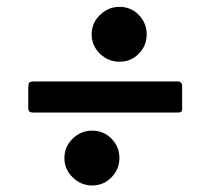

<svg xmlns="http://www.w3.org/2000/svg" viewBox="-20 -680 600 574"><path d="M254 -577.5Q254 -611 278.8 -635.2Q303.5 -659.5 337.5 -659.5Q371.5 -659.5 395 -635.2Q418.5 -611 418.5 -577.5Q418.5 -543.5 395 -519.5Q371.5 -495.5 337.5 -495.5Q303.5 -495.5 278.8 -519.5Q254 -543.5 254 -577.5ZM82 -436.5H511.5Q524.5 -436.5 524.5 -422.5V-352.5Q524.5 -343.5 512.5 -343.5H80.5Q71 -343.5 67.8 -346.5Q64.5 -349.5 64.5 -358.5V-416.5Q64.5 -428.5 67.2 -432.5Q70 -436.5 82 -436.5ZM172.5 -207.5Q172.5 -241.5 197.2 -265.5Q222 -289.5 255.5 -289.5Q289.5 -289.5 313.2 -265.5Q337 -241.5 337 -207.5Q337 -174 313.2 -149.8Q289.5 -125.5 255.5 -125.5Q222 -125.5 197.2 -149.8Q172.5 -174 172.5 -207.5Z"/></svg>

Font: Besley* Narrow Heavy
Style: Italic
Weight: 800
Width: 4
Italic angle: -13°
Designer: Owen Earl
Foundry: indestructible type*
Version: Version 3.000; ttfautohint (v1.8.3)